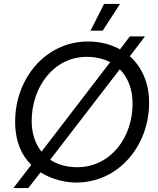

<svg xmlns="http://www.w3.org/2000/svg" viewBox="-20 -920 804 976"><path d="M48 36H124L186 -44C249 -4 321 8 367 8C583 8 738 -179 738 -398C738 -497 702 -579 640 -634L717 -735H640L590 -669C544 -695 488 -709 427 -709C212 -709 57 -521 57 -302C57 -199 91 -129 139 -82ZM372 -70C318 -70 271 -84 235 -108L589 -568C631 -526 654 -465 654 -393C654 -221 542 -70 372 -70ZM590 -900H509L440 -764H502ZM141 -305C141 -475 251 -631 421 -631C467 -631 507 -621 540 -604L191 -149C159 -189 141 -242 141 -305Z"/></svg>

Font: Fixel Display
Style: Italic
Weight: 400
Italic angle: -10°
Designer: AlfaBravo + MacPaw
Foundry: Kyrylo Tkachov, Marchela Mozhyna, Serhii Makarenko, Maria Weinstein, Zakhar Kryvoshyya
Version: Version 1.210;Glyphs 3.2 (3217)